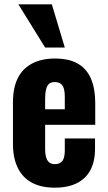

<svg xmlns="http://www.w3.org/2000/svg" viewBox="-20 -859 500 889"><path d="M234 10Q170 10 127 -13.5Q84 -37 62 -82.5Q40 -128 40 -192V-386Q40 -452 62 -496.5Q84 -541 128 -564.5Q172 -588 234 -588Q300 -588 341 -564Q382 -540 401.5 -494Q421 -448 421 -382V-281H189V-169Q189 -144 194.5 -128Q200 -112 210 -105.5Q220 -99 235 -99Q249 -99 259.5 -105.5Q270 -112 275 -126Q280 -140 280 -163V-218H420V-170Q420 -82 372 -36Q324 10 234 10ZM189 -353H280V-410Q280 -435 275 -450.5Q270 -466 259.5 -472.5Q249 -479 233 -479Q218 -479 208.5 -472Q199 -465 194 -447.5Q189 -430 189 -398ZM189 -639 65 -839H220L280 -639Z"/></svg>

Font: Oswald SemiBold
Style: Regular
Weight: 600
Designer: Vernon Adams
Foundry: Vernon Adams
Version: Version 4.100; ttfautohint (v1.8.1.43-b0c9)